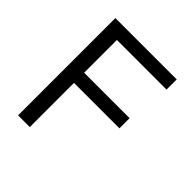

<svg xmlns="http://www.w3.org/2000/svg" viewBox="-187 -836 974 974"><g transform="rotate(45 300.0 -349.0)"><path d="M90 0V-698H530V-625H174V-390H500V-317H174V0Z"/></g></svg>

Font: iA Writer Duo S
Style: Regular
Weight: 400
Designer: Mike Abbink, Paul van der Laan, Pieter van Rosmalen, Oliver Reichenstein
Foundry: Bold Monday and Information Architects Inc.
Version: Version 2.000